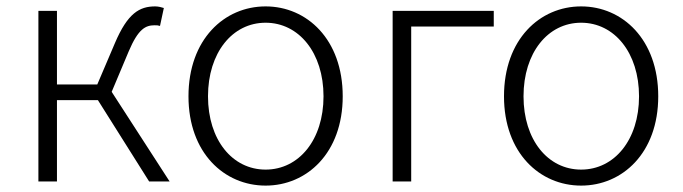

<svg xmlns="http://www.w3.org/2000/svg" viewBox="-20 -567 2133 600"><path d="M329 -280 382 -406C412 -477 435 -488 463 -488C471 -488 473 -488 480 -486L492 -542C486 -544 475 -547 465 -547C416 -547 379 -526 339 -432L284 -303H158V-533H100V0H158V-254H286L446 0H510Z M810 13C939 13 1051 -89 1051 -266C1051 -444 939 -547 810 -547C681 -547 569 -444 569 -266C569 -89 681 13 810 13ZM810 -37C706 -37 630 -130 630 -266C630 -402 706 -496 810 -496C914 -496 991 -402 991 -266C991 -130 914 -37 810 -37Z M1207 0H1265V-484H1523V-533H1207Z M1796 13C1925 13 2037 -89 2037 -266C2037 -444 1925 -547 1796 -547C1667 -547 1555 -444 1555 -266C1555 -89 1667 13 1796 13ZM1796 -37C1692 -37 1616 -130 1616 -266C1616 -402 1692 -496 1796 -496C1900 -496 1977 -402 1977 -266C1977 -130 1900 -37 1796 -37Z"/></svg>

Font: Noto Sans Japanese Light
Style: Regular
Weight: 300
Designer: Ryoko NISHIZUKA (kana & ideographs); Paul D. Hunt (Latin, Greek & Cyrillic); Wenlong ZHANG (bopomofo); Sandoll Communica
Foundry: Adobe Systems Incorporated
Version: Version 1.000;PS 1;hotconv 1.0.78;makeotf.lib2.5.61930